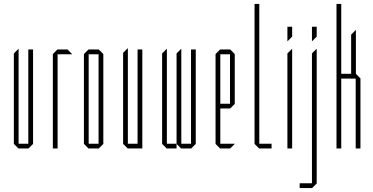

<svg xmlns="http://www.w3.org/2000/svg" viewBox="-20 -750 1886 970"><path d="M123 0V-500H147V-23L124 0ZM73 0 50 -23V-24H123V0ZM50 -24V-480L73 -503H74V-24Z M247 0V-477L270 -500H271V0ZM271 -476V-500H321L344 -477V-476Z M428 -476V-500H479L502 -477V-476ZM427 0 404 -23V-24H478V0ZM404 -24V-477L427 -500H428V-24ZM478 0V-476H502V-23L479 0Z M675 0V-500H699V0H676ZM625 0 602 -23V-24H675V0ZM602 -24V-483L625 -506H626V-24Z M945 0V-500H969V-23L946 0ZM822 0 799 -23V-24H872V0ZM799 -24V-480L822 -503H823V-24ZM895 0 872 -23V-24H945V0ZM872 -24V-480L895 -503H896V-24Z M1092 0 1069 -23V-24H1166V-23L1143 0ZM1069 -24V-477L1092 -500H1093V-24ZM1093 -202V-226H1142V-202ZM1093 -476V-500H1143L1166 -477V-476ZM1142 -202V-476H1166V-225L1143 -202Z M1289 0 1266 -23V-730H1290V0ZM1290 0V-24H1352V0Z M1432 0V-480L1455 -503H1456V0ZM1432 -542V-615H1456V-565L1433 -542Z M1556 200V-480L1579 -503H1580V177L1557 200ZM1494 200V176H1556V200ZM1556 -542V-615H1580V-565L1557 -542Z M1680 0V-730H1704V0ZM1777 0V-353H1801V0ZM1704 -353V-377H1778L1801 -354V-353ZM1754 -377V-575L1777 -598H1778V-377Z"/></svg>

Font: Foldit Thin
Style: Regular
Weight: 100
Designer: Sophia Tai
Foundry: Sophia Tai
Version: Version 1.003